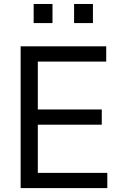

<svg xmlns="http://www.w3.org/2000/svg" viewBox="-20 -965 634 985"><path d="M249.3 -846.6V-944.6H152.7V-846.6ZM456.7 -846.6V-944.6H360.1V-846.6ZM530.5 0V-78.1H174V-325.3H502.1V-403.4H174V-649.1H524.9V-727.3H85.9V0Z"/></svg>

Font: Riot Sans 2.0
Style: Regular
Weight: 400
Designer: Rasmus Andersson
Foundry: rsms
Version: Version 3.006;hotconv 1.0.109;makeotfexe 2.5.65596